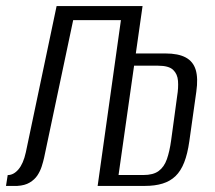

<svg xmlns="http://www.w3.org/2000/svg" viewBox="-46 -611 707 631"><path d="M-26.3 0 -20.7 -35.6Q-1.3 -35.6 14.7 -54.4Q30.7 -73.2 38.9 -110.4L140 -591H422.5L338.5 0H274.9L351.4 -544.8H194.5L98.9 -92.5Q96 -79.3 91 -63.8Q86 -48.3 76.9 -34.5Q67.7 -20.7 51.7 -11.1Q35.7 -1.4 10.7 0ZM343.6 -35.8H425Q457.7 -35.8 475.5 -49Q493.4 -62.2 502.4 -87.7Q511.4 -113.2 516.4 -149.6Q520.8 -183.9 526.3 -222.1Q531.8 -260.3 536.2 -295.3Q540.7 -322.4 539 -345Q537.4 -367.6 523 -381.4Q508.6 -395.1 473.5 -395.1H393.2Q381.6 -305.8 368.9 -215.1Q356.2 -124.5 343.6 -35.8ZM274.9 0 358.2 -589.6H420.2L398.9 -435.3H497.8Q539.9 -435.3 564.4 -422.1Q588.9 -408.9 597.2 -381.5Q605.5 -354.1 599.2 -309.8L576.2 -146.8Q570.4 -105.4 559.3 -77.2Q548.2 -49 530.8 -32.2Q513.3 -15.4 488.3 -7.7Q463.3 0 430.1 0Z"/></svg>

Font: Alumni Sans SC Thin
Style: Italic
Weight: 100
Italic angle: -8°
Designer: Robert E. Leuschke
Foundry: Robert E. Leuschke
Version: Version 1.016